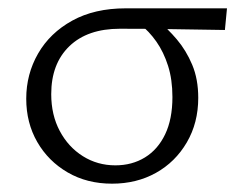

<svg xmlns="http://www.w3.org/2000/svg" viewBox="-20 -433 575 461"><path d="M249 8Q189 8 142.5 -19Q96 -46 69.5 -92Q43 -138 43 -196Q43 -255 71.5 -304.5Q100 -354 153.5 -383.5Q207 -413 282 -413H525L520 -361Q456 -362 392 -363Q328 -364 268 -364Q190 -364 146.5 -322Q103 -280 103 -207Q103 -157 123.5 -118.5Q144 -80 179 -58Q214 -36 257 -36Q297 -36 328 -55Q359 -74 376.5 -110.5Q394 -147 394 -200Q394 -242 383.5 -275Q373 -308 355.5 -333Q338 -358 315 -376L359 -383Q382 -365 404.5 -338.5Q427 -312 441.5 -277.5Q456 -243 456 -198Q456 -138 428.5 -91Q401 -44 354.5 -18Q308 8 249 8Z"/></svg>

Font: Ysabeau Office Light
Style: Regular
Weight: 300
Designer: Christian Thalmann (Catharsis Fonts)
Version: Version 2.001;gftools[0.9.30]; featfreeze: tnum,lnum,ss02